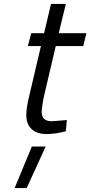

<svg xmlns="http://www.w3.org/2000/svg" viewBox="-20 -668 457 971"><path d="M113 -85Q113 -124 129 -188L187 -435H121L138 -500H203L238 -648H313L277 -500H417L401 -435H262L203 -184Q191 -128 191 -101Q191 -55 241 -55Q252 -55 318 -61L313 -4Q259 10 216 10Q167 10 140 -15Q113 -40 113 -85ZM141 73H211L115 283H54Z"/></svg>

Font: Cairo
Style: Italic
Weight: 400
Italic angle: -13°
Designer: Mohamed Gaber, Accademia di Belle Arti di Urbino and others
Foundry: Kief Type Foundry, Accademia di Belle Arti di Urbino and others
Version: Version 3.011